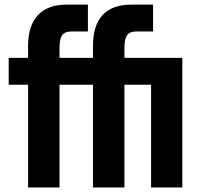

<svg xmlns="http://www.w3.org/2000/svg" viewBox="-20 -832 902 852"><path d="M392.6 -575.2V-627Q392.6 -811.5 563.5 -811.5H659.2V-692.4H585Q555.7 -692.4 543.9 -675.8Q532.2 -659.2 532.2 -620.1V-575.2H789.1V0H650.4V-456.1H532.2V0H392.6V-456.1H244.1V0H104.5V-456.1H18.6V-575.2H104.5V-627Q104.5 -718.8 148.4 -765.1Q192.4 -811.5 275.4 -811.5H370.1V-692.4H296.9Q267.6 -692.4 255.9 -675.8Q244.1 -659.2 244.1 -620.1V-575.2Z"/></svg>

Font: Gothic A1 ExtraBold
Style: Regular
Weight: 800
Designer: HanYang I&C Co.,Ltd.
Foundry: HanYang I&C Co.,Ltd.
Version: Version 2.50